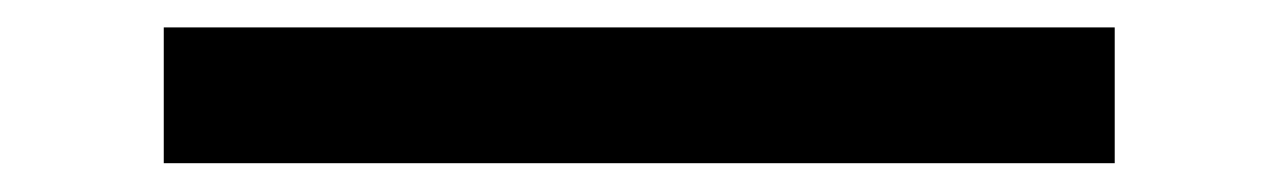

<svg xmlns="http://www.w3.org/2000/svg" viewBox="-20 78 919 138"><path d="M97.7 195.3V97.7H781.2V195.3Z"/></svg>

Font: BabelStone Pigpen
Style: Regular
Weight: 400
Designer: Andrew West
Foundry: BabelStone
Version: Version 1.02 November 6, 2013